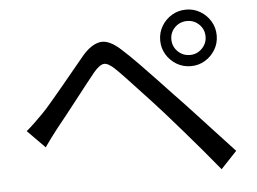

<svg xmlns="http://www.w3.org/2000/svg" viewBox="-50 -786 1100 822"><g transform="rotate(-5 500.0 -375.0)"><path d="M704 -600Q704 -570 725.5 -548.5Q747 -527 778 -527Q808 -527 829.5 -548.5Q851 -570 851 -600Q851 -631 829.5 -652Q808 -673 778 -673Q747 -673 725.5 -652Q704 -631 704 -600ZM656 -600Q656 -634 672.5 -661.5Q689 -689 716.5 -705.5Q744 -722 778 -722Q811 -722 838.5 -705.5Q866 -689 882.5 -661.5Q899 -634 899 -600Q899 -567 882.5 -539.5Q866 -512 838.5 -495.5Q811 -479 778 -479Q744 -479 716.5 -495.5Q689 -512 672.5 -539.5Q656 -567 656 -600ZM53 -263Q73 -280 88.5 -295Q104 -310 124 -330Q142 -348 165.5 -376Q189 -404 216.5 -436.5Q244 -469 271 -502.5Q298 -536 321 -563Q361 -610 400 -615.5Q439 -621 490 -573Q521 -545 557.5 -507.5Q594 -470 630 -432Q666 -394 695 -363Q729 -328 771 -282.5Q813 -237 857 -189.5Q901 -142 939 -101L870 -28Q835 -71 795.5 -117.5Q756 -164 717.5 -208.5Q679 -253 647 -289Q625 -314 598 -343Q571 -372 544 -401Q517 -430 493.5 -455Q470 -480 454 -495Q425 -523 406.5 -521Q388 -519 362 -488Q344 -466 321 -436.5Q298 -407 273 -375Q248 -343 225 -314Q202 -285 185 -264Q170 -245 154.5 -224Q139 -203 128 -187Z"/></g></svg>

Font: Noto Sans KR
Style: Regular
Weight: 400
Designer: Ryoko NISHIZUKA  (kana, bopomofo & ideographs); Paul D. Hunt (Latin, Greek & Cyrillic); Sandoll Communications , Soo-you
Foundry: Adobe
Version: Version 2.004-H2;hotconv 1.0.118;makeotfexe 2.5.65603